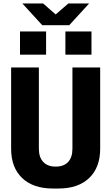

<svg xmlns="http://www.w3.org/2000/svg" viewBox="-20 -1074 640 1104"><path d="M284 10Q170.5 10 107.2 -50.5Q44 -111 44 -218.5V-686H203.5V-218.5Q203.5 -169.5 228.8 -142.8Q254 -116 300 -116Q347 -116 371.8 -142.8Q396.5 -169.5 396.5 -218.5V-686H556V-218.5Q556 -111 492.8 -50.5Q429.5 10 316.5 10ZM223 -929 108.5 -1054H228L300 -991L373 -1054H492.5L378 -929ZM95 -759.5V-893H245V-759.5ZM356 -759.5V-893H506V-759.5Z"/></svg>

Font: Chivo Mono Medium
Style: Regular
Weight: 500
Monospace: yes
Designer: Hector Gatti
Foundry: Omnibus-Type
Version: Version 1.008